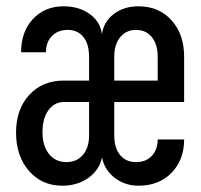

<svg xmlns="http://www.w3.org/2000/svg" viewBox="-20 -580 640 610"><path d="M178 10Q113 10 72 -37Q31 -84 31 -159Q31 -233 73 -278.5Q115 -324 182 -324H263V-399Q263 -440 245 -462.5Q227 -485 195 -485Q164 -485 145 -465.5Q126 -446 126 -414H47Q47 -479 84.5 -519.5Q122 -560 182 -560Q231 -560 265 -535.5Q299 -511 304 -471Q309 -511 341.5 -535.5Q374 -560 420 -560Q485 -560 525 -515.5Q565 -471 565 -400V-256H343V-150Q343 -110 361.5 -87.5Q380 -65 412 -65Q444 -65 462.5 -85Q481 -105 481 -137H565Q565 -72 525 -31Q485 10 420 10Q377 10 344.5 -15Q312 -40 304 -80Q296 -40 261 -15Q226 10 178 10ZM343 -324H481V-400Q481 -439 462.5 -462Q444 -485 412 -485Q381 -485 362 -462Q343 -439 343 -400ZM191 -65Q224 -65 243.5 -88Q263 -111 263 -150V-256H184Q153 -256 134 -230Q115 -204 115 -160Q115 -117 135.5 -91Q156 -65 191 -65Z"/></svg>

Font: JetBrainsMono Nerd Font Mono
Style: Regular
Weight: 400
Monospace: yes
Designer: Philipp Nurullin, Konstantin Bulenkov
Foundry: JetBrains
Version: Version 2.304; ttfautohint (v1.8.4.7-5d5b);Nerd Fonts 2.3.0